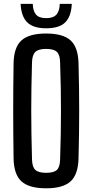

<svg xmlns="http://www.w3.org/2000/svg" viewBox="-20 -984 487 1011"><path d="M223 7.5Q133 7.5 93 -29Q53 -65.5 51.5 -149.5Q50.5 -220.5 50 -282Q49.5 -343.5 49.5 -401.8Q49.5 -460 50 -520.8Q50.5 -581.5 51.5 -650.5Q53 -735 93 -771.2Q133 -807.5 223 -807.5Q312 -807.5 351.8 -771.2Q391.5 -735 393.5 -650.5Q395.5 -581.5 396.2 -520.8Q397 -460 397 -401.5Q397 -343 396.2 -281.8Q395.5 -220.5 393.5 -149.5Q391.5 -65.5 351.8 -29Q312 7.5 223 7.5ZM223 -74Q263.5 -74 279.8 -89.5Q296 -105 296.5 -145.5Q299 -217 300 -279Q301 -341 301 -399.8Q301 -458.5 300 -520.8Q299 -583 296.5 -654.5Q296 -694.5 279.8 -710.5Q263.5 -726.5 223 -726.5Q182.5 -726.5 166 -710.5Q149.5 -694.5 148.5 -654.5Q146.5 -584.5 145.5 -523Q144.5 -461.5 144.5 -402.5Q144.5 -343.5 145.5 -281Q146.5 -218.5 148.5 -145.5Q149.5 -105 166 -89.5Q182.5 -74 223 -74ZM223.5 -835Q155.5 -835 123.8 -866Q92 -897 88.5 -963.5H152.5Q153.5 -927 169.2 -907.8Q185 -888.5 223.5 -888.5Q260.5 -888.5 277.2 -907.2Q294 -926 294.5 -963.5H358Q355 -897 323.2 -866Q291.5 -835 223.5 -835Z"/></svg>

Font: Big Shoulders Text Thin SemiBold
Style: Regular
Weight: 600
Version: Version 2.002